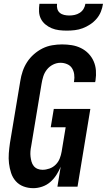

<svg xmlns="http://www.w3.org/2000/svg" viewBox="-20 -975 558 1003"><path d="M154 8Q127 8 103 -1Q79 -10 62.5 -28.5Q46 -47 38 -71.5Q30 -96 27 -121.5Q24 -147 26 -174Q28 -201 32 -228L86 -552Q90 -578 98.5 -603Q107 -628 121.5 -650.5Q136 -673 157 -691.5Q178 -710 202 -722Q226 -734 252.5 -738.5Q279 -743 304 -743Q330 -743 355 -739Q380 -735 402.5 -724Q425 -713 442 -695.5Q459 -678 469 -655.5Q479 -633 481 -607.5Q483 -582 479 -555L477 -546H366L367 -551Q370 -569 367.5 -587Q365 -605 356 -619Q347 -633 330.5 -640Q314 -647 296 -647Q276 -647 257 -637.5Q238 -628 225 -611.5Q212 -595 206 -575.5Q200 -556 197 -537L143 -212Q140 -198 139 -184Q138 -170 139.5 -157Q141 -144 144.5 -131Q148 -118 156 -108Q164 -98 176 -93Q188 -88 202 -88Q220 -88 238.5 -94.5Q257 -101 271 -115Q285 -129 292 -147Q299 -165 302 -183L323 -310H245L261 -406H452L385 0H280L297 -104Q288 -82 274.5 -61Q261 -40 242.5 -24Q224 -8 200.5 0Q177 8 154 8ZM329 -815Q308 -815 288 -817.5Q268 -820 250 -827.5Q232 -835 217 -847.5Q202 -860 193.5 -877Q185 -894 184 -914Q183 -934 186 -955H278Q276 -941 279.5 -928.5Q283 -916 292.5 -908Q302 -900 315 -897Q328 -894 342 -894Q356 -894 370 -897Q384 -900 396.5 -908Q409 -916 416.5 -928.5Q424 -941 426 -955H518Q515 -934 507 -914Q499 -894 484.5 -877Q470 -860 451 -847.5Q432 -835 412 -827.5Q392 -820 371 -817.5Q350 -815 329 -815Z"/></svg>

Font: Iosevka Term Curly
Style: Bold Italic
Weight: 700
Italic angle: -9°
Designer: Belleve Invis
Foundry: Belleve Invis
Version: Version 32.3.0